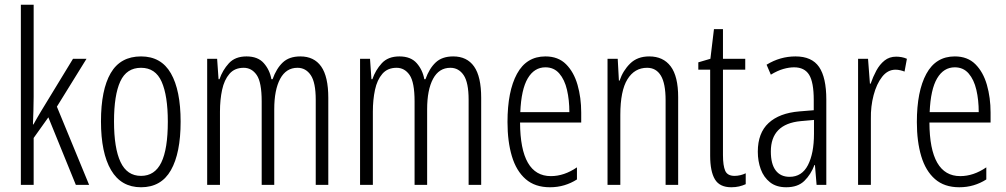

<svg xmlns="http://www.w3.org/2000/svg" viewBox="-20 -846 4242 810"><path d="M122 -438Q122 -407 121 -379Q120 -351 119 -321H121Q130 -337 137.5 -350Q145 -363 154 -378L288 -598H345L220 -396L356 -66H300L184 -351L122 -264V-66H68V-826H122Z M742 -333Q742 -200 701 -128Q660 -56 575 -56Q491 -56 448.5 -128.5Q406 -201 406 -334Q406 -467 447 -537.5Q488 -608 575 -608Q660 -608 701 -536.5Q742 -465 742 -333ZM461 -334Q461 -221 488.5 -162.5Q516 -104 575 -104Q633 -104 660.5 -160.5Q688 -217 688 -333Q688 -442 662 -501Q636 -560 575 -560Q514 -560 487.5 -502.5Q461 -445 461 -334Z M1247 -608Q1305 -608 1335 -565.5Q1365 -523 1365 -433V-66H1312V-425Q1312 -498 1291 -529Q1270 -560 1235 -560Q1187 -560 1162 -513.5Q1137 -467 1137 -385V-66H1084V-418Q1084 -499 1063 -529.5Q1042 -560 1008 -560Q970 -560 948 -534.5Q926 -509 917 -467Q908 -425 908 -375V-66H854V-598H896L902 -512H906Q919 -550 945.5 -579Q972 -608 1020 -608Q1068 -608 1093 -579.5Q1118 -551 1125 -512H1130Q1146 -557 1173 -582.5Q1200 -608 1247 -608Z M1892 -608Q1950 -608 1980 -565.5Q2010 -523 2010 -433V-66H1957V-425Q1957 -498 1936 -529Q1915 -560 1880 -560Q1832 -560 1807 -513.5Q1782 -467 1782 -385V-66H1729V-418Q1729 -499 1708 -529.5Q1687 -560 1653 -560Q1615 -560 1593 -534.5Q1571 -509 1562 -467Q1553 -425 1553 -375V-66H1499V-598H1541L1547 -512H1551Q1564 -550 1590.5 -579Q1617 -608 1665 -608Q1713 -608 1738 -579.5Q1763 -551 1770 -512H1775Q1791 -557 1818 -582.5Q1845 -608 1892 -608Z M2281 -608Q2335 -608 2368 -575Q2401 -542 2416.5 -488Q2432 -434 2432 -371V-329H2174Q2175 -103 2304 -103Q2360 -103 2414 -140V-89Q2389 -73 2360.5 -64.5Q2332 -56 2300 -56Q2237 -56 2197.5 -90.5Q2158 -125 2139.5 -187Q2121 -249 2121 -331Q2121 -461 2161 -534.5Q2201 -608 2281 -608ZM2281 -562Q2234 -562 2206.5 -515.5Q2179 -469 2175 -373H2382Q2382 -424 2372 -467Q2362 -510 2339.5 -536Q2317 -562 2281 -562Z M2719 -608Q2778 -608 2809.5 -566Q2841 -524 2841 -436V-66H2788V-423Q2788 -494 2768 -527Q2748 -560 2710 -560Q2657 -560 2627 -511.5Q2597 -463 2597 -361V-66H2543V-598H2586L2591 -506H2594Q2608 -548 2638.5 -578Q2669 -608 2719 -608Z M3079 -104Q3091 -104 3103.5 -107Q3116 -110 3126 -115V-69Q3113 -63 3098 -59.5Q3083 -56 3065 -56Q3016 -56 2996 -89.5Q2976 -123 2976 -189V-552H2926V-583L2977 -598L2992 -723H3030V-598H3124V-552H3030V-192Q3030 -147 3039.5 -125.5Q3049 -104 3079 -104Z M3336 -608Q3405 -608 3435.5 -563.5Q3466 -519 3466 -426V-66H3425L3418 -150H3416Q3401 -110 3373.5 -83Q3346 -56 3297 -56Q3255 -56 3228.5 -77Q3202 -98 3189.5 -132Q3177 -166 3177 -206Q3177 -285 3222.5 -327Q3268 -369 3352 -376L3413 -381V-424Q3413 -499 3393.5 -530.5Q3374 -562 3330 -562Q3309 -562 3284.5 -555Q3260 -548 3232 -531L3214 -573Q3271 -608 3336 -608ZM3358 -335Q3232 -323 3232 -207Q3232 -154 3252.5 -127Q3273 -100 3311 -100Q3363 -100 3388.5 -149.5Q3414 -199 3414 -282V-340Z M3761 -607Q3771 -607 3783 -605Q3795 -603 3806 -598L3796 -544Q3789 -547 3778.5 -549.5Q3768 -552 3758 -552Q3725 -552 3701.5 -522Q3678 -492 3665.5 -444.5Q3653 -397 3654 -345V-66H3600V-598H3642L3650 -493H3653Q3663 -522 3677 -548Q3691 -574 3711.5 -590.5Q3732 -607 3761 -607Z M4008 -608Q4062 -608 4095 -575Q4128 -542 4143.5 -488Q4159 -434 4159 -371V-329H3901Q3902 -103 4031 -103Q4087 -103 4141 -140V-89Q4116 -73 4087.5 -64.5Q4059 -56 4027 -56Q3964 -56 3924.5 -90.5Q3885 -125 3866.5 -187Q3848 -249 3848 -331Q3848 -461 3888 -534.5Q3928 -608 4008 -608ZM4008 -562Q3961 -562 3933.5 -515.5Q3906 -469 3902 -373H4109Q4109 -424 4099 -467Q4089 -510 4066.5 -536Q4044 -562 4008 -562Z"/></svg>

Font: Noto Sans Malayalam UI ExtraCondensed Light
Style: Regular
Weight: 300
Width: 2
Designer: Jelle Bosma - Monotype Design Team
Foundry: Monotype Imaging Inc.
Version: Version 2.104; ttfautohint (v1.8.4.7-5d5b)